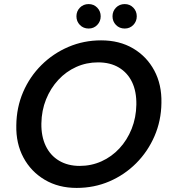

<svg xmlns="http://www.w3.org/2000/svg" viewBox="-20 -910 837 942"><path d="M356 12Q267 12 199.5 -28Q132 -68 95 -137Q58 -206 60 -295Q61 -383 93.5 -458.5Q126 -534 183.5 -591Q241 -648 316 -680Q391 -712 476 -712Q566 -712 633 -672.5Q700 -633 737 -564Q774 -495 772 -405Q771 -318 738 -242Q705 -166 648 -109Q591 -52 516.5 -20Q442 12 356 12ZM371 -96Q428 -96 478 -118.5Q528 -141 566 -182Q604 -223 626 -278Q648 -333 649 -397Q650 -461 628 -507Q606 -553 563.5 -578.5Q521 -604 461 -604Q404 -604 354 -581.5Q304 -559 266 -518Q228 -477 206 -422.5Q184 -368 183 -304Q182 -241 204.5 -194Q227 -147 270 -121.5Q313 -96 371 -96ZM415 -770Q389 -770 372 -787.5Q355 -805 355 -830Q355 -855 372 -872.5Q389 -890 415 -890Q440 -890 457 -872.5Q474 -855 474 -830Q474 -805 457 -787.5Q440 -770 415 -770ZM592 -770Q566 -770 549 -787.5Q532 -805 532 -830Q532 -855 549 -872.5Q566 -890 592 -890Q617 -890 634 -872.5Q651 -855 651 -830Q651 -805 634 -787.5Q617 -770 592 -770Z"/></svg>

Font: DM Sans 20pt SemiBold
Style: Italic
Weight: 600
Italic angle: -10°
Version: Version 4.004;gftools[0.9.30]